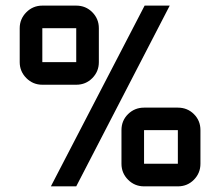

<svg xmlns="http://www.w3.org/2000/svg" viewBox="-20 -660 780 680"><path d="M581.1 -640.1 250 0H160.2L492.2 -640.1ZM330.1 -439.9Q330.1 -406.7 306.9 -383.3Q283.7 -359.9 250 -359.9H129.9Q96.7 -359.9 73.2 -383.5Q49.8 -407.2 49.8 -439.9V-560.1Q49.8 -592.8 73.2 -616.5Q96.7 -640.1 129.9 -640.1H250Q283.7 -640.1 306.9 -616.7Q330.1 -593.3 330.1 -560.1ZM250 -439.9V-560.1H129.9V-439.9ZM689.9 -80.1Q689.9 -46.9 666.7 -23.4Q643.6 0 609.9 0H490.2Q457 0 433.6 -23.4Q410.2 -46.9 410.2 -80.1V-199.2Q410.2 -232.9 433.6 -255.9Q457 -278.8 490.2 -278.8H609.9Q643.6 -278.8 666.7 -255.9Q689.9 -232.9 689.9 -199.2ZM609.9 -80.1V-199.2H490.2V-80.1Z"/></svg>

Font: Laconic
Style: Regular
Weight: 400
Designer: Robby Woodard
Version: Version 1.000